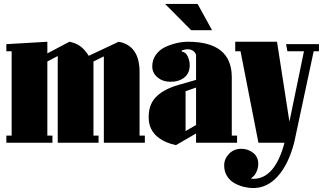

<svg xmlns="http://www.w3.org/2000/svg" viewBox="-20 -724 1640 974"><path d="M12.2 0V-36.1H39.1V-463.9H12.2V-500L220.2 -512.2V-453.1L332 -512.2Q365.2 -505.9 388.2 -488.8Q411.1 -471.7 430.2 -440.9L582 -512.2Q688 -492.7 688 -357.9V-36.1H714.8V0H506.8V-438L454.1 -412.1V-36.1H480V0H272.9V-439.9L220.2 -412.1V-36.1H246.1V0Z M974.6 -318.8V-446.8Q962.9 -474.1 930.7 -474.1Q918.5 -474.1 901.4 -467.8L903.3 -461.9Q921.9 -460 932.1 -438.2Q942.4 -416.5 942.4 -393.1Q942.4 -353 915.3 -331.1Q888.2 -309.1 844.7 -309.1Q806.2 -309.1 779.3 -331.3Q752.4 -353.5 752.4 -387.2Q752.4 -420.9 771 -446.5Q789.6 -472.2 818.6 -485.6Q847.7 -499 877 -505.6Q906.2 -512.2 933.6 -512.2Q1155.8 -512.2 1155.8 -332V-36.1H1182.6V0H974.6V-46.9L872.6 12.2Q845.7 6.8 821.8 -3.7Q797.9 -14.2 777.8 -30.8Q757.8 -47.4 746.1 -71.8Q734.4 -96.2 734.4 -126V-138.2Q736.3 -198.2 774.4 -235.1Q812.5 -272 884.8 -293ZM921.4 -261.2V-59.1L974.6 -89.8V-279.8ZM982.4 -704.1 1055.7 -570.8H949.7L817.4 -704.1Z M1472.2 0Q1443.4 109.4 1389.6 169.7Q1335.9 230 1264.2 230Q1241.2 230 1217.5 224.1Q1193.8 218.3 1170.4 205.8Q1147 193.4 1132.1 169.9Q1117.2 146.5 1117.2 115.2Q1117.2 82 1141.8 56.4Q1166.5 30.8 1204.1 30.8Q1238.3 30.8 1264.2 51.3Q1290 71.8 1290 106Q1290 126 1283.2 142.6Q1276.4 159.2 1270 166Q1263.7 172.9 1252.9 182.1Q1256.8 183.1 1265.1 183.1Q1374.5 183.1 1423.3 0H1291L1200.2 -463.9H1173.3V-512.2H1385.3L1448.2 -106.9L1522 -463.9H1438L1431.2 -500H1598.1V-463.9H1571.3Z"/></svg>

Font: Lletraferida
Style: Heavy
Weight: 900
Designer: Josep Patau Bellart
Foundry: Josep Patau Bellart
Version: Version 1.000